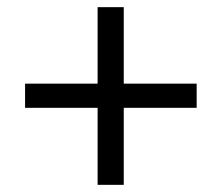

<svg xmlns="http://www.w3.org/2000/svg" viewBox="-20 -603 620 536"><path d="M325.5 -583V-369.5H529V-302H325.5V-87H252.5V-302H50V-369.5H252.5V-583Z"/></svg>

Font: LatoCHI
Style: Regular
Weight: 400
Designer: Lukasz Dziedzic
Foundry: tyPoland Lukasz Dziedzic
Version: Version 1.104